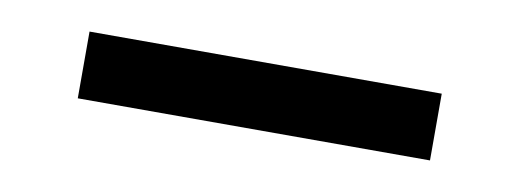

<svg xmlns="http://www.w3.org/2000/svg" viewBox="-26 -467 551 204"><g transform="rotate(10 250.0 -365.0)"><path d="M60 -329V-401H440V-329Z"/></g></svg>

Font: Iosevka SS01
Style: Regular
Weight: 400
Monospace: yes
Designer: Belleve Invis
Foundry: Belleve Invis
Version: 2.3.3; ttfautohint (v1.8.3)